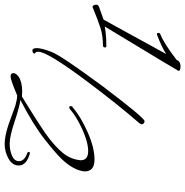

<svg xmlns="http://www.w3.org/2000/svg" viewBox="-6 -780 813 844"><g transform="rotate(90 401.0 -357.5)"><path d="M732 -323Q728 -274 676 -220Q652 -195 590.5 -146.5Q529 -98 418 -40Q446 -37 512 -15Q578 7 609 7Q640 7 663.5 -3.5Q687 -14 687 -34Q687 -58 650 -71Q646 -74 646 -76Q646 -84 656 -81Q706 -66 706 -33Q706 -5 676 12Q646 29 611.5 29Q577 29 526 12L443 -18Q414 -26 398 -26Q330 3 315 3Q300 3 300 -9Q300 -21 315 -32Q339 -48 380 -48Q391 -48 403 -47Q548 -136 587.5 -167Q627 -198 650 -226Q679 -261 683 -305Q683 -338 643 -338Q603 -338 546.5 -312Q490 -286 457 -257Q453 -255 449 -255Q445 -255 445 -261.5Q445 -268 449 -269Q492 -306 560 -336Q628 -366 680 -366Q732 -366 732 -323ZM181 -418Q187 -418 187 -412Q187 -403 178 -403Q135 -403 101 -392Q67 -381 11 -358Q6 -356 2.5 -361Q-1 -366 -1 -374Q-1 -382 9.5 -386Q20 -390 65 -406L216 -681Q185 -661 132 -641Q123 -638 123 -647Q123 -652 128 -655Q168 -670 242 -727L245 -733Q252 -744 271 -744Q290 -744 290 -735Q290 -733 95 -411Q133 -418 181 -418ZM511 -586Q517 -586 521 -582Q525 -578 525 -574Q525 -570 520 -563Q438 -469 334 -330Q206 -159 206 -119Q206 -108 211 -105.5Q216 -103 212.5 -98Q209 -93 199.5 -93Q190 -93 190 -113Q190 -133 206.5 -176.5Q223 -220 360 -405Q497 -586 511 -586Z"/></g></svg>

Font: Alex Brush
Style: Regular
Weight: 400
Designer: Robert E. Leuschke
Foundry: Robert E. Leuschke
Version: Version 1.003